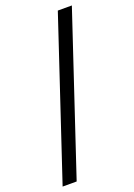

<svg xmlns="http://www.w3.org/2000/svg" viewBox="-152 -726 637 910"><g transform="rotate(-20 166.5 -271.0)"><path d="M-0.7 125 263.2 -666.7H334L70.1 125Z"/></g></svg>

Font: Afacad Flux
Style: Regular
Weight: 400
Designer: Kristian Moeller
Foundry: Dicotype
Version: Version 1.100